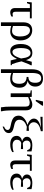

<svg xmlns="http://www.w3.org/2000/svg" viewBox="1593 -2338 958 4184"><g transform="rotate(90 2072.0 -246.0)"><path d="M73.2 -418 49.8 -355.5H22L32.2 -459H379.9V-418H236.3V-104.5Q236.3 -41 287.1 -41Q307.1 -41 339.8 -48.8V-17.1Q328.1 -7.3 301.3 1.2Q274.4 9.8 250 9.8Q207 9.8 181.2 -16.4Q155.3 -42.5 155.3 -96.2V-418Z M466.3 -273.9Q466.3 -369.1 511.5 -419.2Q556.6 -469.2 639.2 -469.2Q702.6 -469.2 753.7 -437.5Q804.7 -405.8 832.5 -347.2Q860.4 -288.6 860.4 -210.9Q860.4 -142.1 835.7 -92.5Q811 -43 766.4 -16.6Q721.7 9.8 664.6 9.8Q607.4 9.8 546.9 -10.7V212.9H466.3ZM652.8 -29.3Q713.4 -29.3 744.1 -74.5Q774.9 -119.6 774.9 -204.6Q774.9 -273.9 758.3 -322Q741.7 -370.1 711.7 -395Q681.6 -419.9 642.1 -419.9Q546.9 -419.9 546.9 -280.8V-50.3Q599.6 -29.3 652.8 -29.3Z M1400.9 -22V0H1297.4Q1279.3 -57.6 1265.1 -133.8H1262.2Q1227.1 -66.9 1204.6 -41.3Q1182.1 -15.6 1154.8 -2.9Q1127.4 9.8 1091.8 9.8Q1018.6 9.8 978.8 -50.3Q939 -110.4 939 -221.2Q939 -339.4 989 -405.5Q1039.1 -471.7 1129.9 -471.7Q1192.4 -471.7 1229 -440.4Q1265.6 -409.2 1288.6 -336.9H1291.5L1325.7 -459H1402.3V-439.5Q1391.1 -421.9 1376 -387.2Q1360.8 -352.5 1316.9 -235.8Q1344.7 -115.7 1377.4 -29.3ZM1254.4 -226.1Q1241.7 -336.4 1213.9 -384.5Q1186 -432.6 1137.2 -432.6Q1027.3 -432.6 1027.3 -221.2Q1027.3 -131.3 1050.3 -84.7Q1073.2 -38.1 1111.3 -38.1Q1140.6 -38.1 1163.8 -56.6Q1187 -75.2 1206.3 -109.4Q1225.6 -143.6 1254.4 -226.1Z M1570.3 212.9H1489.3V-459.5Q1489.3 -582 1538.3 -643.1Q1587.4 -704.1 1689.5 -704.1Q1772 -704.1 1819.3 -659.9Q1866.7 -615.7 1866.7 -536.6Q1866.7 -471.7 1834.2 -427.7Q1801.8 -383.8 1749 -372.6V-367.7Q1821.3 -352.5 1856.2 -309.6Q1891.1 -266.6 1891.1 -191.4Q1891.1 -95.7 1841.6 -43Q1792 9.8 1700.2 9.8Q1629.9 9.8 1570.3 -16.1ZM1783.7 -535.2Q1783.7 -597.7 1759.8 -631.3Q1735.8 -665 1688.5 -665Q1625 -665 1597.7 -615.5Q1570.3 -565.9 1570.3 -457.5V-51.8Q1627.9 -33.2 1694.3 -33.2Q1805.7 -33.2 1805.7 -189.9Q1805.7 -268.6 1769 -306.6Q1732.4 -344.7 1656.7 -347.7V-385.7Q1722.7 -387.7 1753.2 -422.9Q1783.7 -458 1783.7 -535.2Z M1949.2 -459H2089.8L2094.2 -412.6Q2194.8 -471.2 2257.3 -471.2Q2318.8 -471.2 2351.3 -436.5Q2383.8 -401.9 2383.8 -335.9V-34.2Q2383.8 28.3 2389.9 96.7Q2396 165 2404.3 190.9V212.9H2318.8Q2302.7 125 2302.7 -28.3V-327.1Q2302.7 -370.1 2282.7 -392.1Q2262.7 -414.1 2217.3 -414.1Q2170.4 -414.1 2095.2 -381.3V0H2014.2V-424.8L1949.2 -437ZM2157.7 -546.4V-562.5L2191.4 -705.1H2282.7V-687L2184.6 -546.4Z M2741.7 -391.6Q2790 -397 2815.4 -397H2831.1V-345.2H2815.4L2742.7 -351.6Q2665.5 -326.7 2627.7 -287.8Q2589.8 -249 2589.8 -189.9Q2589.8 -157.7 2601.8 -137.5Q2613.8 -117.2 2635.5 -104Q2657.2 -90.8 2688 -82.5Q2718.8 -74.2 2756.3 -65.9Q2816.9 -52.7 2848.4 -27.8Q2879.9 -2.9 2879.9 40Q2879.9 87.4 2847.7 119.4Q2815.4 151.4 2738.3 176.8V145Q2777.3 129.9 2794.9 111.1Q2812.5 92.3 2812.5 65.9Q2812.5 40 2789.8 24.7Q2767.1 9.3 2711.9 -0.5Q2594.2 -22 2547.4 -61.5Q2500.5 -101.1 2500.5 -173.8Q2500.5 -234.9 2549.6 -283.9Q2598.6 -333 2695.3 -364.7V-370.1Q2638.2 -386.2 2601.1 -423.3Q2564 -460.4 2564 -505.9Q2564 -613.8 2763.2 -658.7V-660.2L2524.9 -647.5V-694.8H2565.9H2617.7Q2776.9 -695.8 2838.4 -698.7V-656.7Q2742.7 -638.7 2693.4 -599.4Q2644 -560.1 2644 -503.4Q2644 -460.9 2672.4 -429.9Q2700.7 -398.9 2741.7 -391.6Z M3293.5 -34.2Q3226.6 9.8 3125.5 9.8Q3036.1 9.8 2988.5 -27.1Q2940.9 -64 2940.9 -131.3Q2940.9 -175.8 2970.5 -206.3Q3000 -236.8 3050.3 -247.1V-250.5Q2960.4 -280.3 2960.4 -354Q2960.4 -408.7 3011.2 -439.9Q3062 -471.2 3148.4 -471.2Q3217.8 -471.2 3279.8 -453.6L3279.3 -357.9H3255.9L3228 -413.1Q3214.8 -420.9 3191.2 -427Q3167.5 -433.1 3145 -433.1Q3096.2 -433.1 3069.6 -411.4Q3043 -389.6 3043 -350.6Q3043 -317.4 3059.3 -294.7Q3075.7 -272 3103 -264.2Q3122.6 -266.1 3161.4 -267.8Q3200.2 -269.5 3212.9 -269.5H3228.5V-222.7H3212.9Q3179.7 -222.7 3094.2 -229Q3060.5 -219.2 3043 -194.6Q3025.4 -169.9 3025.4 -135.7Q3025.4 -91.8 3058.3 -66.4Q3091.3 -41 3149.4 -41Q3183.1 -41 3215.8 -45.9Q3248.5 -50.8 3293.5 -65.9Z M3395.5 -418 3372.1 -355.5H3344.2L3354.5 -459H3702.1V-418H3558.6V-104.5Q3558.6 -41 3609.4 -41Q3629.4 -41 3662.1 -48.8V-17.1Q3650.4 -7.3 3623.5 1.2Q3596.7 9.8 3572.3 9.8Q3529.3 9.8 3503.4 -16.4Q3477.5 -42.5 3477.5 -96.2V-418Z M4115.2 -34.2Q4048.3 9.8 3947.3 9.8Q3857.9 9.8 3810.3 -27.1Q3762.7 -64 3762.7 -131.3Q3762.7 -175.8 3792.2 -206.3Q3821.8 -236.8 3872.1 -247.1V-250.5Q3782.2 -280.3 3782.2 -354Q3782.2 -408.7 3833 -439.9Q3883.8 -471.2 3970.2 -471.2Q4039.6 -471.2 4101.6 -453.6L4101.1 -357.9H4077.6L4049.8 -413.1Q4036.6 -420.9 4012.9 -427Q3989.3 -433.1 3966.8 -433.1Q3918 -433.1 3891.4 -411.4Q3864.7 -389.6 3864.7 -350.6Q3864.7 -317.4 3881.1 -294.7Q3897.5 -272 3924.8 -264.2Q3944.3 -266.1 3983.2 -267.8Q4022 -269.5 4034.7 -269.5H4050.3V-222.7H4034.7Q4001.5 -222.7 3916 -229Q3882.3 -219.2 3864.7 -194.6Q3847.2 -169.9 3847.2 -135.7Q3847.2 -91.8 3880.1 -66.4Q3913.1 -41 3971.2 -41Q4004.9 -41 4037.6 -45.9Q4070.3 -50.8 4115.2 -65.9Z"/></g></svg>

Font: Liberation Serif
Style: Regular
Weight: 400
Designer: Steve Matteson
Foundry: Ascender Corporation
Version: Version 2.1.5